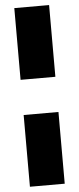

<svg xmlns="http://www.w3.org/2000/svg" viewBox="-61 -844 405 984"><g transform="rotate(-5 141.5 -352.5)"><path d="M231 -812V-443H52V-812ZM231 -262V107H52V-262Z"/></g></svg>

Font: Fira Sans Extra Condensed Black
Style: Regular
Weight: 900
Width: 1
Designer: Carrois Corporate & Edenspiekermann AG
Foundry: Carrois Corporate GbR & Edenspiekermann AG
Version: Version 4.203